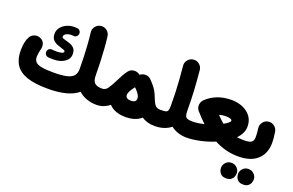

<svg xmlns="http://www.w3.org/2000/svg" viewBox="-114 -1119 2848 1866"><g transform="rotate(20 1310.5 -186.5)"><path d="M9.3 -186Q9.3 -271.5 37.1 -324.7Q52.2 -355.5 85.7 -366.5Q119.1 -377.4 149.9 -361.8Q180.2 -346.7 189.7 -317.4Q199.2 -288.1 187 -249Q183.1 -235.8 180.2 -215.3Q177.2 -194.8 177.2 -179.2Q177.2 -147 194.8 -127.7Q212.4 -108.4 256.8 -99.6Q301.3 -90.8 381.8 -90.8Q469.7 -90.8 519.5 -103Q569.3 -115.2 589.6 -141.6Q609.9 -168 609.9 -210.4Q609.9 -266.6 607.4 -333.7Q605 -400.9 600.3 -466.1Q595.7 -531.2 589.4 -580.6Q585 -614.7 606.2 -642.3Q627.4 -669.9 661.6 -674.3Q695.8 -678.7 723.4 -657.5Q751 -636.2 755.4 -602.1Q762.7 -546.4 767.6 -478Q772.5 -409.7 775.1 -340.1Q777.8 -270.5 777.8 -210.4Q777.8 -147.9 802.5 -126.7Q827.1 -105.5 878.4 -105.5H878.9Q913.6 -105.5 937.7 -81.1Q961.9 -56.6 961.9 -22Q961.9 12.2 937.7 36.9Q913.6 61.5 878.9 61.5H878.4Q826.7 61.5 778.8 44.7Q731 27.8 694.3 -5.4Q647 34.7 570.1 55.4Q493.2 76.2 383.3 76.2Q249 76.2 166.7 48.1Q84.5 20 46.9 -38.1Q9.3 -96.2 9.3 -186ZM489.3 -529.3Q487.3 -512.2 474.6 -501.2Q461.9 -490.2 444.8 -492.2Q434.6 -493.7 424.8 -493.7Q392.6 -493.7 369.9 -481.7Q347.2 -469.7 347.2 -450.2Q347.2 -439.5 360.4 -434.1Q373.5 -428.7 393.1 -423.8Q415.5 -418.5 439.7 -408.9Q463.9 -399.4 480.7 -379.4Q497.6 -359.4 497.6 -321.8Q497.6 -272 452.6 -241Q407.7 -210 336.4 -210Q320.3 -210 307.1 -210.7Q293.9 -211.4 283.7 -212.4Q266.6 -214.4 255.9 -227.8Q245.1 -241.2 247.1 -258.8Q249.5 -276.9 262.9 -287.6Q276.4 -298.3 293.9 -295.9Q303.7 -294.9 315.2 -293.9Q326.7 -293 338.9 -293Q366.7 -293 389.9 -298.6Q413.1 -304.2 413.1 -319.3Q413.1 -327.1 401.6 -331.8Q390.1 -336.4 373 -341.3Q351.1 -347.7 325.4 -357.9Q299.8 -368.2 281.5 -389.4Q263.2 -410.6 263.2 -449.2Q263.2 -484.9 284.9 -513.7Q306.6 -542.5 343.3 -559.6Q379.9 -576.7 424.8 -576.7Q435.5 -576.7 452.1 -575.2Q469.2 -573.7 480.2 -560.5Q491.2 -547.4 489.3 -529.3Z M795.4 -22Q795.4 -56.6 820.1 -81.1Q844.7 -105.5 878.9 -105.5Q913.6 -105.5 935.5 -136.5Q957.5 -167.5 988.3 -229.5Q1005.4 -263.7 1022 -293.7Q1038.6 -323.7 1056.6 -346.2Q1057.6 -347.7 1059.1 -348.6Q1074.2 -367.7 1097.9 -373.5Q1121.6 -379.4 1144 -373Q1161.1 -368.2 1174.8 -356.9L1175.8 -356Q1201.2 -377 1234.4 -375.5Q1267.6 -374 1290 -350.6Q1293.9 -346.2 1297.9 -342.3Q1311 -328.6 1322.8 -314.9Q1349.6 -283.7 1363.5 -258.5Q1377.4 -233.4 1391.1 -197.8Q1411.1 -144.5 1429.4 -125Q1447.8 -105.5 1483.4 -105.5H1483.9Q1518.6 -105.5 1542.7 -81.1Q1566.9 -56.6 1566.9 -22Q1566.9 12.2 1542.7 36.9Q1518.6 61.5 1483.9 61.5H1483.4Q1439.9 61.5 1406.5 51.3Q1373 41 1348.1 23.9Q1289.1 76.2 1187 76.2Q1127.9 76.2 1085 59.6Q1042 43 1015.1 13.2Q988.8 34.7 954.8 48.1Q920.9 61.5 878.9 61.5Q844.7 61.5 820.1 36.9Q795.4 12.2 795.4 -22ZM1126.5 -132.3Q1126.5 -90.8 1182.6 -90.8Q1235.8 -90.8 1235.8 -130.9Q1235.8 -151.4 1221.7 -174.6Q1207.5 -197.8 1176.3 -227.5Q1161.6 -209 1151.9 -193.8Q1144.5 -182.1 1138.7 -171.9Q1126.5 -148.9 1126.5 -132.3Z M1400.4 -22Q1400.4 -56.6 1425 -81.1Q1449.7 -105.5 1483.9 -105.5Q1520.5 -105.5 1537.6 -110.1Q1554.7 -114.7 1559.8 -130.9Q1564.9 -147 1564.9 -180.2Q1564.9 -254.4 1562.3 -320.1Q1559.6 -385.7 1554.9 -449.7Q1550.3 -513.7 1543.5 -583.5Q1540 -618.2 1562.5 -644.8Q1585 -671.4 1619.1 -674.8Q1653.3 -678.2 1680.2 -656Q1707 -633.8 1710.4 -599.1Q1720.2 -495.1 1725.8 -398.4Q1731.4 -301.8 1731.9 -189Q1732.4 -184.6 1732.4 -180.2Q1732.4 -134.3 1748.5 -119.9Q1764.6 -105.5 1812.5 -105.5H1813Q1847.7 -105.5 1871.8 -81.1Q1896 -56.6 1896 -22Q1896 12.2 1871.8 36.9Q1847.7 61.5 1813 61.5H1812.5Q1767.6 61.5 1725.3 48.1Q1683.1 34.7 1649.9 8.3Q1583.5 61.5 1483.9 61.5Q1449.7 61.5 1425 36.9Q1400.4 12.2 1400.4 -22Z M1729.5 -22Q1729.5 -56.6 1754.2 -81.1Q1778.8 -105.5 1813 -105.5Q1841.8 -105.5 1872.3 -109.9Q1902.8 -114.3 1933.1 -121.6Q1908.2 -145 1884 -170.2Q1859.9 -195.3 1836.4 -222.7Q1824.7 -235.8 1820.3 -252.7Q1815.9 -269.5 1818.8 -286.1Q1821.3 -306.2 1832.5 -322.3Q1839.8 -332.5 1849.1 -340.3Q1891.1 -380.9 1955.3 -407Q2019.5 -433.1 2107.9 -433.1Q2145.5 -433.1 2185.3 -421.9Q2225.1 -410.6 2259 -387.5Q2293 -364.3 2313.7 -328.1Q2334.5 -292 2334.5 -241.7Q2334.5 -204.6 2318.1 -171.6Q2301.8 -138.7 2273.4 -109.9Q2305.7 -105.5 2346.7 -105.5H2347.2Q2381.8 -105.5 2406 -81.1Q2430.2 -56.6 2430.2 -22Q2430.2 12.2 2406 36.9Q2381.8 61.5 2347.2 61.5H2346.7Q2278.3 61.5 2216.6 45.2Q2154.8 28.8 2098.6 -1Q2023.9 29.8 1946.8 45.7Q1869.6 61.5 1813 61.5Q1778.8 61.5 1754.2 36.9Q1729.5 12.2 1729.5 -22ZM2101.1 -265.1Q2067.4 -265.1 2034.7 -254.4Q2073.2 -214.4 2105.5 -188Q2133.3 -203.6 2150.1 -217.8Q2167 -231.9 2167 -240.7Q2167 -252.9 2147.7 -259Q2128.4 -265.1 2101.1 -265.1Z M2263.7 -22Q2263.7 -56.6 2288.3 -81.1Q2313 -105.5 2347.2 -105.5Q2402.3 -105.5 2423.3 -120.1Q2444.3 -134.8 2444.3 -177.2Q2444.3 -193.8 2442.6 -215.3Q2440.9 -236.8 2437.5 -263.7Q2433.6 -297.9 2454.6 -325.4Q2475.6 -353 2509.8 -357.4Q2543.9 -361.8 2571 -340.8Q2598.1 -319.8 2603.5 -285.6Q2613.8 -220.2 2613.8 -176.3Q2613.8 -65.9 2545.2 -2.2Q2476.6 61.5 2347.2 61.5Q2313 61.5 2288.3 36.9Q2263.7 12.2 2263.7 -22ZM2229 220.7Q2229 189.9 2251.7 165.8Q2274.4 141.6 2308.6 141.6Q2334 141.6 2351.6 152.3Q2369.1 163.1 2378.9 178.7Q2391.6 198.7 2391.6 220.7Q2391.6 236.8 2384.8 255.6Q2377.9 274.4 2360.1 288.1Q2342.3 301.8 2310.1 301.8Q2276.9 301.8 2259.5 287.8Q2242.2 273.9 2235.4 255.9Q2229 238.8 2229 220.7ZM2404.8 220.7Q2404.8 189.9 2427.5 165.8Q2450.2 141.6 2484.4 141.6Q2509.8 141.6 2527.3 152.3Q2544.9 163.1 2554.7 178.7Q2567.4 198.7 2567.4 220.7Q2567.4 236.8 2560.5 255.6Q2553.7 274.4 2535.9 288.1Q2518.1 301.8 2485.8 301.8Q2452.6 301.8 2435.3 287.8Q2418 273.9 2411.1 255.9Q2404.8 238.8 2404.8 220.7Z"/></g></svg>

Font: Mikhak Black
Style: Regular
Weight: 900
Designer: Amin Abedi
Version: Version 3.3